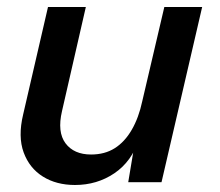

<svg xmlns="http://www.w3.org/2000/svg" viewBox="-20 -520 627 548"><path d="M194 8Q141 8 102.5 -16Q64 -40 47.5 -85Q31 -130 46 -193L117 -500H225L157 -203Q143 -143 167 -111Q191 -79 240 -79Q279 -79 307.5 -97Q336 -115 356 -149.5Q376 -184 386 -231L449 -500H557L441 0H346L368 -132L377 -123Q356 -59 306.5 -25.5Q257 8 194 8Z"/></svg>

Font: Kantumruy Pro Medium
Style: Italic
Weight: 500
Italic angle: -13°
Designer: Sovichet Tep
Foundry: Sovichet Tep
Version: Version 1.002